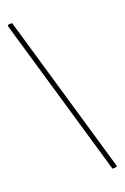

<svg xmlns="http://www.w3.org/2000/svg" viewBox="-153 -813 580 892"><g transform="rotate(-20 136.5 -367.5)"><path d="M33 -765C17 -765 10 -765 10 -759C10 -758 11 -757 11 -755L240 30C254 30 263 30 263 24C263 23 262 22 262 21Z"/></g></svg>

Font: Yanone Kaffeesatz Extra Light
Style: Regular
Weight: 200
Designer: Yanone (Cyrillic: Daniel Pouzeot & Huerta Tipografica)
Foundry: Yanone
Version: Version 1.100;PS 001.100;hotconv 1.0.70;makeotf.lib2.5.58329